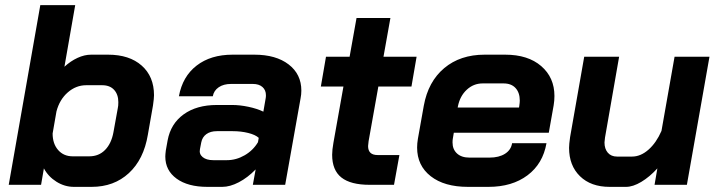

<svg xmlns="http://www.w3.org/2000/svg" viewBox="-20 -720 2798 748"><path d="M151 -64 140 0H14L137 -700H273L231 -460Q255 -482 282 -494.5Q309 -507 335 -507H401Q484 -507 532 -464.5Q580 -422 580 -349Q580 -337 576 -309L556 -195Q540 -99 482 -45.5Q424 8 337 8H268Q232 8 200 -12Q168 -32 151 -64ZM328 -111Q365 -111 389.5 -136Q414 -161 422 -205L439 -299Q441 -307 441 -322Q441 -352 424.5 -370Q408 -388 378 -388H316Q276 -388 244 -360Q212 -332 200 -286L185 -200Q185 -160 206.5 -135.5Q228 -111 263 -111Z M624 -110Q624 -118 626 -134L633 -173Q645 -238 695.5 -274.5Q746 -311 825 -311H885Q914 -311 947.5 -304Q981 -297 1006 -285L1015 -337Q1016 -341 1016 -349Q1016 -369 1002.5 -381Q989 -393 965 -393H880Q851 -393 832 -380Q813 -367 809 -345H677Q691 -422 746 -464.5Q801 -507 886 -507H971Q1055 -507 1104.5 -469Q1154 -431 1154 -367Q1154 -352 1151 -337L1091 0H965L976 -60Q945 -28 910.5 -10Q876 8 846 8H788Q712 8 668 -24Q624 -56 624 -110ZM864 -96Q900 -96 933 -115Q966 -134 985 -166L988 -183Q975 -195 947 -202Q919 -209 887 -209H825Q800 -209 784 -197.5Q768 -186 764 -165L759 -139Q755 -120 769.5 -108Q784 -96 811 -96Z M1274 -117Q1274 -136 1279 -164L1318 -383H1230L1250 -499H1342L1369 -650H1501L1474 -499H1603L1583 -383H1454L1416 -170Q1414 -156 1414 -151Q1414 -116 1451 -116H1536L1515 0H1420Q1346 0 1310 -28.5Q1274 -57 1274 -117Z M1605 -145Q1605 -161 1608 -179L1631 -308Q1648 -402 1710.5 -454.5Q1773 -507 1868 -507H1948Q2037 -507 2088.5 -462.5Q2140 -418 2140 -346Q2140 -328 2137 -310L2118 -203H1748L1744 -179Q1743 -174 1743 -165Q1743 -138 1760.5 -122Q1778 -106 1809 -106H1887Q1924 -106 1947.5 -121Q1971 -136 1975 -162H2109Q2095 -82 2035 -37Q1975 8 1883 8H1803Q1711 8 1658 -33.5Q1605 -75 1605 -145ZM2002 -301 2003 -307Q2005 -321 2005 -328Q2005 -359 1988.5 -377Q1972 -395 1942 -395H1860Q1825 -395 1798.5 -370.5Q1772 -346 1764 -306L1763 -301Z M2197 -144Q2197 -158 2201 -186L2256 -499H2392L2337 -184Q2335 -170 2335 -165Q2335 -140 2348 -125Q2361 -110 2384 -110H2442Q2476 -110 2506.5 -137Q2537 -164 2557 -210L2608 -499H2744L2656 0H2530L2541 -64Q2511 -31 2478.5 -11.5Q2446 8 2419 8H2355Q2282 8 2239.5 -33.5Q2197 -75 2197 -144Z"/></svg>

Font: Bai Jamjuree
Style: Bold Italic
Weight: 700
Italic angle: -10°
Designer: Katatrad Aksorn Co.,Ltd.
Foundry: Cadson Demak Co.,Ltd.
Version: Version 1.000; ttfautohint (v1.6)